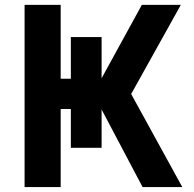

<svg xmlns="http://www.w3.org/2000/svg" viewBox="-20 -752 781 774"><path d="M79.1 -732.4H224.6V-434.6H265.6V-602.5H389.6V-436.5L551.8 -732.4H709L508.8 -373L714.8 2H554.7L389.6 -310.5V-156.2H265.6V-312.5H224.6V2H79.1Z"/></svg>

Font: Gen Shin Gothic Bold
Style: Bold
Weight: 700
Designer: [Source Han Sans]
Ryoko NISHIZUKA  (kana & ideographs); Paul D. Hunt (Latin, Greek & Cyrillic); Wenlong ZHANG  (bopomofo
Version: Version 1.002.20150607